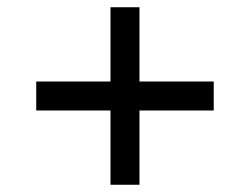

<svg xmlns="http://www.w3.org/2000/svg" viewBox="-20 -660 690 530"><path d="M570 -435V-355H365V-150H285V-355H80V-435H285V-640H365V-435Z"/></svg>

Font: Gowun Batang
Style: Bold
Weight: 700
Designer: Yanghee Ryu
Foundry: Yanghee Ryu
Version: Version 2.000